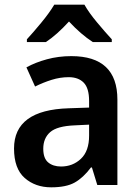

<svg xmlns="http://www.w3.org/2000/svg" viewBox="-20 -791 593 821"><path d="M361 -258V-211Q361 -145 326 -112Q291 -79 241 -79Q207 -79 186 -96.5Q165 -114 165 -155Q165 -200 194.5 -226Q224 -252 300 -255ZM285 -551Q230 -551 180.5 -537.5Q131 -524 93 -503L130 -421Q164 -438 200.5 -449.5Q237 -461 274 -461Q315 -461 338 -437.5Q361 -414 361 -359V-331L274 -328Q40 -321 40 -156Q40 -70 85.5 -30Q131 10 199 10Q263 10 299.5 -10.5Q336 -31 369 -75H373L396 0H482V-365Q482 -551 285 -551ZM341 -771H212Q192 -737 156.5 -694Q121 -651 95 -623V-611H176Q223 -642 275 -699Q326 -644 377 -611H458V-623Q432 -651 396 -694Q360 -737 341 -771Z"/></svg>

Font: Noto Sans Display Medium
Style: Regular
Weight: 500
Designer: Monotype Design Team
Foundry: Monotype Imaging Inc.
Version: Version 1.900